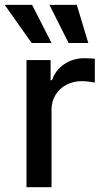

<svg xmlns="http://www.w3.org/2000/svg" viewBox="-47 -781 431 801"><path d="M63.5 -530.3H164.1V-446.3H169.9Q184.6 -488.8 221.2 -513.4Q257.8 -538.1 304.7 -538.1Q327.1 -538.1 348.6 -536.1V-436.5Q339.8 -438.5 324 -440.4Q308.1 -442.4 293.9 -442.4Q258.3 -442.4 229.5 -427Q200.7 -411.6 184.3 -384.5Q168 -357.4 168 -323.2V0H63.5ZM-27.3 -760.7H86.9L168 -601.6H85ZM159.2 -760.7H273.4L321.3 -601.6H239.3Z"/></svg>

Font: Pretendard JP Medium
Style: Regular
Weight: 500
Designer: Base glyphs from Inter by Rasmus Andersson; Hangeul glyphs from Noto Sans CJK(Source Han Sans) by Jang Soo-young and Kan
Foundry: Kil Hyung-jin
Version: Version 1.309